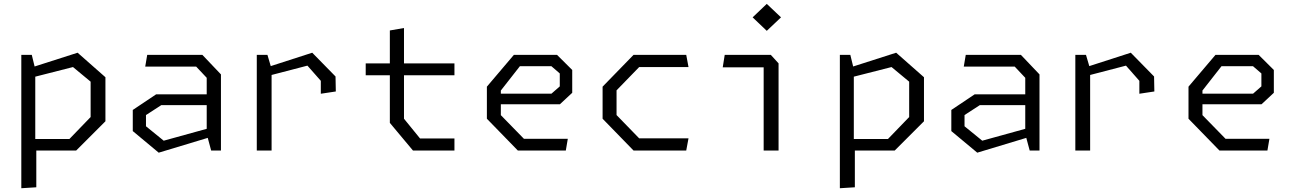

<svg xmlns="http://www.w3.org/2000/svg" viewBox="-20 -798 6860 1018"><path d="M93 200 172.5 195V0H384L539 -155V-388.5L391.5 -518.5L163.5 -445.5L148.5 -507H93ZM167 -61V-391.5L367 -442.5L460.5 -365V-177.5L348 -61Z M1099.5 0H1151.5V-403.5L1053 -507H760.5L750 -445H1020L1076 -385.5V-298H808L684 -215V-103L821.5 11.5L1081.5 -67ZM754 -128.5V-188L835 -240.5H1076V-115L848 -52Z M1681 -301 1760.5 -313 1759 -392.5 1635.5 -518.5 1415.5 -447.5 1398 -507H1341.5V0H1420V-400.5L1610 -450L1681 -369.5Z M2169.5 0H2389.5V-64H2207L2122 -168.5V-399H2389.5V-462H2122V-649.5L2047 -636.5V-462H1919V-399H2047V-146.5Z M2725.5 0H2980L2990.5 -62H2758L2635.5 -187.5V-245H2948.5L3014 -306V-427L2933.5 -507H2704.5L2561.5 -338.5V-168.5ZM2635.5 -301.5V-318L2736.5 -447H2903.5L2948 -408.5V-340L2904 -301.5Z M3339 0H3618.5L3630.5 -64.5H3369L3249 -188V-319L3369 -442.5H3630.5L3618.5 -507H3339L3175 -338.5V-168.5Z M4029 0H4108V-462L4067 -507H3822.5L3812 -441H4029ZM3970.5 -706 4045.5 -634.5 4121 -706 4045.5 -777.5Z M4433 200 4512.5 195V0H4724L4879 -155V-388.5L4731.5 -518.5L4503.5 -445.5L4488.5 -507H4433ZM4507 -61V-391.5L4707 -442.5L4800.5 -365V-177.5L4688 -61Z M5439.5 0H5491.5V-403.5L5393 -507H5100.5L5090 -445H5360L5416 -385.5V-298H5148L5024 -215V-103L5161.5 11.5L5421.5 -67ZM5094 -128.5V-188L5175 -240.5H5416V-115L5188 -52Z M6021 -301 6100.5 -313 6099 -392.5 5975.5 -518.5 5755.5 -447.5 5738 -507H5681.5V0H5760V-400.5L5950 -450L6021 -369.5Z M6445.5 0H6700L6710.5 -62H6478L6355.5 -187.5V-245H6668.5L6734 -306V-427L6653.5 -507H6424.5L6281.5 -338.5V-168.5ZM6355.5 -301.5V-318L6456.5 -447H6623.5L6668 -408.5V-340L6624 -301.5Z"/></svg>

Font: Monaspace Krypton Light
Style: Regular
Weight: 300
Designer: Riley Cran & the Lettermatic Team
Foundry: Lettermatic
Version: Version 1.101 (Monaspace Krypton)